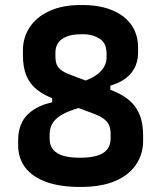

<svg xmlns="http://www.w3.org/2000/svg" viewBox="-20 -731 640 762"><path d="M300 -711Q373 -712 424 -691Q475 -670 501.5 -632Q528 -594 528 -542V-522Q528 -485 511.5 -456.5Q495 -428 463.5 -410Q432 -392 388 -384L418 -404V-345L286 -401Q345 -416 374 -442.5Q403 -469 403 -503V-517Q403 -533 399 -546.5Q395 -560 385 -570Q373 -581 352.5 -588.5Q332 -596 302 -595Q267 -595 244.5 -586Q222 -577 211 -561Q200 -545 200 -523V-506Q200 -486 206 -473Q212 -460 226 -450.5Q240 -441 265 -432L412 -377Q448 -364 473.5 -347.5Q499 -331 515.5 -309Q532 -287 540 -258.5Q548 -230 548 -193V-171Q548 -120 520 -78Q492 -36 437 -12.5Q382 11 299 11Q217 11 162 -9.5Q107 -30 79.5 -67Q52 -104 52 -155V-176Q52 -216 68 -247Q84 -278 120.5 -300Q157 -322 217 -330L187 -315V-366L320 -310Q268 -297 236.5 -281.5Q205 -266 191 -245.5Q177 -225 177 -199V-180Q177 -154 190.5 -137.5Q204 -121 230.5 -113Q257 -105 297 -105Q359 -105 389 -123.5Q419 -142 419 -183V-200Q419 -220 412.5 -234.5Q406 -249 391 -260Q376 -271 349 -281L203 -335Q156 -352 127.5 -374.5Q99 -397 85 -430Q71 -463 71 -512V-532Q71 -582 98 -623Q125 -664 176.5 -687.5Q228 -711 300 -711Z"/></svg>

Font: Recursive
Style: Bold
Weight: 700
Version: Version 1.085